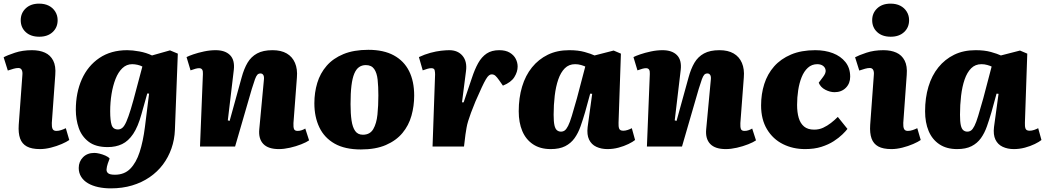

<svg xmlns="http://www.w3.org/2000/svg" viewBox="-22 -806 5748 1056"><path d="M101 -392Q103 -411 97.5 -421.5Q92 -432 79 -432Q67 -432 53 -428Q39 -424 21 -418L-2 -491Q18 -502 60 -516Q102 -530 154 -530Q195 -530 225 -516.5Q255 -503 270.5 -473Q286 -443 282 -394L263 -130Q262 -109 267 -97.5Q272 -86 288 -86Q301 -86 314.5 -90.5Q328 -95 340 -101L359 -36Q345 -26 317.5 -14Q290 -2 258 6Q226 14 198 14Q152 14 125.5 -0.5Q99 -15 88.5 -44.5Q78 -74 81 -119ZM92 -695Q92 -734 119.5 -760Q147 -786 193 -786Q224 -786 246.5 -774.5Q269 -763 282 -742Q295 -721 295 -695Q295 -655 267.5 -629.5Q240 -604 194 -604Q147 -604 119.5 -629.5Q92 -655 92 -695Z M798 -291 788 -292 756 -178Q737 -109 710.5 -69.5Q684 -30 649.5 -13.5Q615 3 570 3Q504 3 465.5 -26.5Q427 -56 411 -102.5Q395 -149 395 -202Q395 -296 428 -370Q461 -444 524.5 -487Q588 -530 678 -530Q707 -530 745 -523Q783 -516 814 -501L913 -529L956 -511L940 -92Q938 -38 921 10.5Q904 59 874 99Q844 139 801 168.5Q758 198 704.5 214Q651 230 587 230Q550 230 518 223Q486 216 462 202Q438 188 424.5 166.5Q411 145 411 118Q411 83 434.5 59Q458 35 497 35Q509 35 525.5 39Q542 43 558 50Q574 57 581 66L571 93Q565 111 564 125Q563 139 573 147Q583 155 610 155Q662 155 694.5 122Q727 89 746 30.5Q765 -28 775 -107ZM627 -94Q640 -94 651 -103Q662 -112 673 -137Q684 -162 697.5 -206Q711 -250 729 -320L761 -440Q750 -446 734.5 -449.5Q719 -453 705 -453Q674 -453 651 -431Q628 -409 613.5 -372Q599 -335 591.5 -289Q584 -243 584 -194Q584 -143 592 -118.5Q600 -94 627 -94Z M1678 -34Q1664 -24 1635 -12.5Q1606 -1 1573 6.5Q1540 14 1512 14Q1453 14 1426 -14.5Q1399 -43 1404 -95L1429 -362Q1432 -384 1426.5 -393Q1421 -402 1411 -402Q1400 -402 1393.5 -395Q1387 -388 1380.5 -370.5Q1374 -353 1363 -317L1271 0H1078L1094 -399Q1095 -415 1090 -423Q1085 -431 1073 -431Q1065 -431 1053.5 -428Q1042 -425 1026 -419L1004 -492Q1015 -498 1041 -507Q1067 -516 1100 -523Q1133 -530 1164 -530Q1216 -530 1243 -503Q1270 -476 1264 -422L1231 -144L1241 -141L1307 -380Q1320 -428 1339.5 -461Q1359 -494 1392 -512Q1425 -530 1477 -530Q1524 -530 1555 -512Q1586 -494 1600.5 -460Q1615 -426 1611 -380L1592 -129Q1591 -107 1595 -96.5Q1599 -86 1615 -86Q1627 -86 1638 -90Q1649 -94 1657 -99Z M1963 16Q1875 16 1818.5 -16Q1762 -48 1734.5 -105.5Q1707 -163 1707 -238Q1707 -297 1723 -350Q1739 -403 1774.5 -444Q1810 -485 1867 -508.5Q1924 -532 2004 -532Q2088 -532 2144 -501.5Q2200 -471 2228 -415Q2256 -359 2256 -280Q2256 -223 2241 -169.5Q2226 -116 2191.5 -74.5Q2157 -33 2100.5 -8.5Q2044 16 1963 16ZM1974 -65Q2013 -65 2031 -96Q2049 -127 2054 -176Q2059 -225 2059 -281Q2059 -330 2055 -367.5Q2051 -405 2036 -426.5Q2021 -448 1990 -448Q1969 -448 1953 -437Q1937 -426 1926.5 -401Q1916 -376 1911 -335Q1906 -294 1906 -233Q1906 -181 1911.5 -143.5Q1917 -106 1931.5 -85.5Q1946 -65 1974 -65Z M2371 -397Q2371 -409 2368.5 -420Q2366 -431 2350 -431Q2340 -431 2328.5 -427.5Q2317 -424 2303 -419L2282 -492Q2314 -507 2345.5 -515.5Q2377 -524 2404 -527Q2431 -530 2449 -530Q2496 -530 2522 -499Q2548 -468 2541 -415L2519 -243H2528L2573 -376Q2589 -425 2608 -459Q2627 -493 2654.5 -511.5Q2682 -530 2724 -530Q2759 -530 2781.5 -516.5Q2804 -503 2814.5 -482.5Q2825 -462 2825 -440Q2825 -411 2807 -382Q2789 -353 2744 -335L2723 -365Q2711 -382 2702.5 -389.5Q2694 -397 2682 -397Q2675 -397 2667.5 -391.5Q2660 -386 2650.5 -370Q2641 -354 2627.5 -325Q2614 -296 2593 -248Q2578 -212 2568.5 -186Q2559 -160 2553 -140.5Q2547 -121 2544 -103.5Q2541 -86 2538 -66L2530 0H2357Z M3380 -131Q3379 -110 3383.5 -98.5Q3388 -87 3406 -87Q3418 -87 3431 -91.5Q3444 -96 3453 -101L3471 -36Q3459 -26 3434.5 -14Q3410 -2 3380 6Q3350 14 3319 14Q3285 14 3258 1.5Q3231 -11 3218 -38Q3205 -65 3210 -107L3235 -290L3224 -291L3196 -189Q3184 -148 3171 -111Q3158 -74 3138 -46Q3118 -18 3086.5 -2Q3055 14 3007 14Q2949 14 2909.5 -12.5Q2870 -39 2850.5 -85.5Q2831 -132 2831 -194Q2831 -268 2849.5 -329.5Q2868 -391 2904 -435.5Q2940 -480 2991 -505Q3042 -530 3109 -530Q3158 -530 3193.5 -520Q3229 -510 3248 -501L3353 -528L3393 -511ZM3063 -82Q3075 -82 3084 -88.5Q3093 -95 3102.5 -113.5Q3112 -132 3123 -168.5Q3134 -205 3151 -265L3197 -440Q3189 -444 3173.5 -448.5Q3158 -453 3141 -453Q3107 -453 3084.5 -430.5Q3062 -408 3048.5 -369Q3035 -330 3029 -279.5Q3023 -229 3023 -175Q3023 -137 3027.5 -117Q3032 -97 3041.5 -89.5Q3051 -82 3063 -82Z M4136 -34Q4122 -24 4093 -12.5Q4064 -1 4031 6.5Q3998 14 3970 14Q3911 14 3884 -14.5Q3857 -43 3862 -95L3887 -362Q3890 -384 3884.5 -393Q3879 -402 3869 -402Q3858 -402 3851.5 -395Q3845 -388 3838.5 -370.5Q3832 -353 3821 -317L3729 0H3536L3552 -399Q3553 -415 3548 -423Q3543 -431 3531 -431Q3523 -431 3511.5 -428Q3500 -425 3484 -419L3462 -492Q3473 -498 3499 -507Q3525 -516 3558 -523Q3591 -530 3622 -530Q3674 -530 3701 -503Q3728 -476 3722 -422L3689 -144L3699 -141L3765 -380Q3778 -428 3797.5 -461Q3817 -494 3850 -512Q3883 -530 3935 -530Q3982 -530 4013 -512Q4044 -494 4058.5 -460Q4073 -426 4069 -380L4050 -129Q4049 -107 4053 -96.5Q4057 -86 4073 -86Q4085 -86 4096 -90Q4107 -94 4115 -99Z M4462 -530Q4516 -530 4559 -513.5Q4602 -497 4628 -464.5Q4654 -432 4654 -384Q4654 -347 4630 -323Q4606 -299 4568 -299Q4543 -299 4517 -312.5Q4491 -326 4481 -351L4505 -383Q4521 -404 4519 -419.5Q4517 -435 4504.5 -444Q4492 -453 4473 -453Q4443 -453 4421.5 -433.5Q4400 -414 4387 -381.5Q4374 -349 4368 -309.5Q4362 -270 4362 -229Q4362 -188 4371 -157.5Q4380 -127 4400.5 -110Q4421 -93 4456 -93Q4483 -93 4505.5 -103.5Q4528 -114 4548 -129.5Q4568 -145 4586 -163L4639 -97Q4630 -85 4611 -66.5Q4592 -48 4563.5 -29.5Q4535 -11 4496 1.5Q4457 14 4406 14Q4339 14 4284 -13.5Q4229 -41 4196.5 -95Q4164 -149 4164 -226Q4164 -289 4181.5 -344Q4199 -399 4235.5 -440.5Q4272 -482 4328.5 -506Q4385 -530 4462 -530Z M4784 -392Q4786 -411 4780.5 -421.5Q4775 -432 4762 -432Q4750 -432 4736 -428Q4722 -424 4704 -418L4681 -491Q4701 -502 4743 -516Q4785 -530 4837 -530Q4878 -530 4908 -516.5Q4938 -503 4953.5 -473Q4969 -443 4965 -394L4946 -130Q4945 -109 4950 -97.5Q4955 -86 4971 -86Q4984 -86 4997.5 -90.5Q5011 -95 5023 -101L5042 -36Q5028 -26 5000.5 -14Q4973 -2 4941 6Q4909 14 4881 14Q4835 14 4808.5 -0.5Q4782 -15 4771.5 -44.5Q4761 -74 4764 -119ZM4775 -695Q4775 -734 4802.5 -760Q4830 -786 4876 -786Q4907 -786 4929.5 -774.5Q4952 -763 4965 -742Q4978 -721 4978 -695Q4978 -655 4950.5 -629.5Q4923 -604 4877 -604Q4830 -604 4802.5 -629.5Q4775 -655 4775 -695Z M5615 -131Q5614 -110 5618.5 -98.5Q5623 -87 5641 -87Q5653 -87 5666 -91.5Q5679 -96 5688 -101L5706 -36Q5694 -26 5669.5 -14Q5645 -2 5615 6Q5585 14 5554 14Q5520 14 5493 1.5Q5466 -11 5453 -38Q5440 -65 5445 -107L5470 -290L5459 -291L5431 -189Q5419 -148 5406 -111Q5393 -74 5373 -46Q5353 -18 5321.5 -2Q5290 14 5242 14Q5184 14 5144.5 -12.5Q5105 -39 5085.5 -85.5Q5066 -132 5066 -194Q5066 -268 5084.5 -329.5Q5103 -391 5139 -435.5Q5175 -480 5226 -505Q5277 -530 5344 -530Q5393 -530 5428.5 -520Q5464 -510 5483 -501L5588 -528L5628 -511ZM5298 -82Q5310 -82 5319 -88.5Q5328 -95 5337.5 -113.5Q5347 -132 5358 -168.5Q5369 -205 5386 -265L5432 -440Q5424 -444 5408.5 -448.5Q5393 -453 5376 -453Q5342 -453 5319.5 -430.5Q5297 -408 5283.5 -369Q5270 -330 5264 -279.5Q5258 -229 5258 -175Q5258 -137 5262.5 -117Q5267 -97 5276.5 -89.5Q5286 -82 5298 -82Z"/></svg>

Font: Literata 18pt ExtraBold
Style: Italic
Weight: 800
Italic angle: -2°
Designer: Latin by Veronika Burian and Jose Scaglione. Greek by Irene Vlachou. Cyrillic by Vera Evstafieva
Foundry: TypeTogether
Version: Version 3.103;gftools[0.9.29]